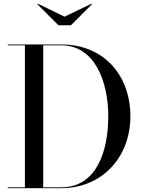

<svg xmlns="http://www.w3.org/2000/svg" viewBox="-20 -982 744 1002"><path d="M317 -895 178 -962.5 175 -960 285 -850H350L460 -960L457 -962.5ZM300 0C513 0 660.5 -162 660.5 -375C660.5 -588 523 -750 300 -750H20.5V-745.5H110V-4.5H20.5V0ZM300 -745.5C474 -745.5 545 -557 545 -375C545 -193 484 -4.5 300 -4.5H205.5V-745.5Z"/></svg>

Font: Bodoni* 36pt
Style: Regular
Weight: 400
Version: Version 2.3